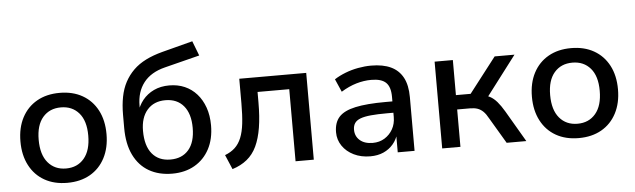

<svg xmlns="http://www.w3.org/2000/svg" viewBox="-47 -895 3571 1080"><g transform="rotate(-5 1738.5 -355.0)"><path d="M295 9Q221 9 166.5 -22Q112 -53 82 -110.5Q52 -168 52 -245Q52 -323 82 -380Q112 -437 166.5 -468Q221 -499 295 -499Q369 -499 423.5 -468Q478 -437 508 -380Q538 -323 538 -245Q538 -168 508 -110.5Q478 -53 423.5 -22Q369 9 295 9ZM295 -72Q359 -72 397 -117Q435 -162 435 -246Q435 -329 397 -373Q359 -417 295 -417Q231 -417 193 -373Q155 -329 155 -246Q155 -162 193 -117Q231 -72 295 -72Z M888 9Q812 9 756.5 -23Q701 -55 670.5 -117.5Q640 -180 640 -271V-345Q640 -400 649 -446Q658 -492 677.5 -528.5Q697 -565 726.5 -594Q756 -623 797 -643.5Q838 -664 891 -678L1064 -723L1096 -640L898 -590Q818 -570 777.5 -518Q737 -466 737 -388V-346H726Q737 -388 762.5 -419.5Q788 -451 826 -469Q864 -487 913 -487Q961 -487 1000 -470Q1039 -453 1067.5 -421Q1096 -389 1112 -344Q1128 -299 1128 -243Q1128 -166 1098 -109.5Q1068 -53 1014 -22Q960 9 888 9ZM884 -71Q950 -71 987 -114Q1024 -157 1024 -238Q1024 -318 987 -362Q950 -406 884 -406Q819 -406 781.5 -363Q744 -320 744 -245Q744 -160 781 -115.5Q818 -71 884 -71Z M1227 13 1192 -69Q1226 -82 1248.5 -103Q1271 -124 1284.5 -157Q1298 -190 1303.5 -237.5Q1309 -285 1309 -352V-490H1687V0H1584V-407H1405V-349Q1405 -267 1395 -206Q1385 -145 1364.5 -101.5Q1344 -58 1309.5 -30Q1275 -2 1227 13Z M2006 9Q1954 9 1913 -11Q1872 -31 1848.5 -65.5Q1825 -100 1825 -142Q1825 -197 1853.5 -228.5Q1882 -260 1946.5 -274Q2011 -288 2118 -288H2171V-224H2120Q2066 -224 2029 -220.5Q1992 -217 1969.5 -208.5Q1947 -200 1937 -185Q1927 -170 1927 -148Q1927 -111 1953.5 -88Q1980 -65 2026 -65Q2064 -65 2093 -83Q2122 -101 2139 -131Q2156 -161 2156 -200V-314Q2156 -370 2130.5 -394.5Q2105 -419 2048 -419Q2006 -419 1963.5 -406.5Q1921 -394 1877 -367L1845 -440Q1873 -458 1907.5 -471.5Q1942 -485 1980 -492Q2018 -499 2054 -499Q2121 -499 2165.5 -478Q2210 -457 2233 -414Q2256 -371 2256 -303V0H2161V-108H2167Q2158 -73 2135.5 -46.5Q2113 -20 2080.5 -5.5Q2048 9 2006 9Z M2412 0V-490H2515V-292H2598L2751 -490H2863L2679 -248L2656 -279Q2684 -276 2705 -265Q2726 -254 2745 -232Q2764 -210 2784 -176L2887 0H2776L2690 -145Q2676 -171 2661.5 -185Q2647 -199 2629.5 -205Q2612 -211 2586 -211H2515V0Z M3183 9Q3109 9 3054.5 -22Q3000 -53 2970 -110.5Q2940 -168 2940 -245Q2940 -323 2970 -380Q3000 -437 3054.5 -468Q3109 -499 3183 -499Q3257 -499 3311.5 -468Q3366 -437 3396 -380Q3426 -323 3426 -245Q3426 -168 3396 -110.5Q3366 -53 3311.5 -22Q3257 9 3183 9ZM3183 -72Q3247 -72 3285 -117Q3323 -162 3323 -246Q3323 -329 3285 -373Q3247 -417 3183 -417Q3119 -417 3081 -373Q3043 -329 3043 -246Q3043 -162 3081 -117Q3119 -72 3183 -72Z"/></g></svg>

Font: Nunito Sans 11pt SemiBold
Style: Regular
Weight: 600
Version: Version 3.101;gftools[0.9.27]